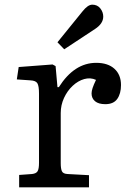

<svg xmlns="http://www.w3.org/2000/svg" viewBox="-20 -802 563 822"><path d="M62 0V-53L117 -57Q135 -59 141 -69Q147 -79 147 -105V-401Q147 -434 140 -445.5Q133 -457 110 -458L52 -462L60 -515L205 -526L218 -519L226 -429H232Q298 -533 392 -533Q442 -533 470 -507.5Q498 -482 498 -438Q498 -401 482 -378.5Q466 -356 431 -356Q402 -356 387 -368.5Q372 -381 372 -402Q372 -412 376.5 -425.5Q381 -439 391 -460Q367 -471 340.5 -463.5Q314 -456 291 -434.5Q268 -413 254 -382.5Q240 -352 240 -318V-103Q240 -80 245 -69Q250 -58 269 -57L361 -52V0ZM255 -591 226 -621 333 -753Q356 -782 375 -782Q397 -782 409.5 -766Q422 -750 422 -731Q422 -701 387 -678Z"/></svg>

Font: Literata 7pt
Style: Regular
Weight: 400
Designer: Latin by Veronika Burian and Jose Scaglione. Greek by Irene Vlachou. Cyrillic by Vera Evstafieva.
Foundry: TypeTogether
Version: Version 3.002